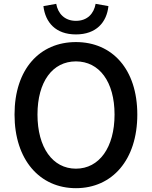

<svg xmlns="http://www.w3.org/2000/svg" viewBox="-20 -970 794 1004"><path d="M377 14C567 14 698 -134 698 -371C698 -608 567 -750 377 -750C188 -750 56 -609 56 -371C56 -134 188 14 377 14ZM377 -88C255 -88 176 -199 176 -371C176 -543 255 -649 377 -649C499 -649 579 -543 579 -371C579 -199 499 -88 377 -88ZM377 -790C483 -790 538 -853 547 -938L480 -950C471 -899 437 -861 377 -861C318 -861 283 -899 274 -950L207 -938C217 -853 271 -790 377 -790Z"/></svg>

Font: ChiuKong Gothic CL Medium
Style: Regular
Weight: 500
Designer: Ryoko NISHIZUKA 西塚涼子 (kana, bopomofo & ideographs); Paul D. Hunt (Latin, Greek & Cyrillic); Sandoll Communications 산돌커뮤니
Foundry: Adobe
Version: Version 1.300